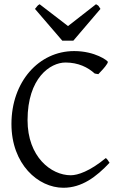

<svg xmlns="http://www.w3.org/2000/svg" viewBox="-20 -871 576 906"><path d="M330 -630C163 -630 34 -485 34 -286C34 -96 160 15 279 15C366 15 434 -36 497 -103C493 -107 488 -120 479 -125C404 -63 347 -44 314 -44C221 -44 110 -131 110 -304C110 -503 217 -576 289 -576C350 -576 395 -553 427 -524L444 -521L458 -536C466 -544 489 -570 489 -579C489 -584 429 -630 330 -630ZM145 -829 274 -679H326L454 -829L445 -843C443 -845 439 -848 433 -851L301 -748L167 -851C155 -845 154 -838 145 -829Z"/></svg>

Font: Temporarium
Style: Regular
Weight: 400
Version: Version 1.1